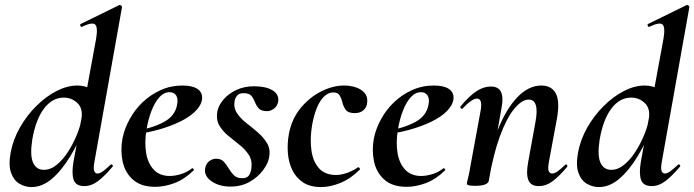

<svg xmlns="http://www.w3.org/2000/svg" viewBox="-20 -746 2817 779"><path d="M108 13Q82 13 59 -0.5Q36 -14 25 -44.5Q14 -75 23 -126Q33 -180 61 -229Q89 -278 128 -316.5Q167 -355 210 -377Q253 -399 294 -399Q327 -399 352.5 -383Q378 -367 380 -332L330 -246Q301 -171 265.5 -112.5Q230 -54 190.5 -20.5Q151 13 108 13ZM158 -57Q186 -57 211.5 -78.5Q237 -100 257.5 -132.5Q278 -165 292 -199.5Q306 -234 310 -260Q318 -305 294.5 -327.5Q271 -350 239 -350Q192 -350 158.5 -305.5Q125 -261 111 -180Q101 -116 114 -86.5Q127 -57 158 -57ZM322 9Q288 9 279 -16Q270 -41 278 -89L370 -589Q378 -637 365.5 -647Q353 -657 312 -637Q308 -636 306 -642Q304 -648 308 -649L463 -725Q468 -727 472 -723Q476 -719 475 -717L363 -89Q358 -61 362.5 -51.5Q367 -42 375 -42Q386 -42 399 -52Q412 -62 428 -77Q432 -81 436 -77Q440 -73 436 -69Q405 -32 378 -11.5Q351 9 322 9Z M610 12Q552 12 519.5 -17Q487 -46 477.5 -91Q468 -136 477 -185Q485 -224 506 -262.5Q527 -301 559 -331.5Q591 -362 632 -380.5Q673 -399 720 -399Q761 -399 781.5 -385Q802 -371 800 -345Q797 -319 773 -295Q749 -271 709.5 -252Q670 -233 621.5 -219.5Q573 -206 523 -201L525 -214Q596 -225 644 -250.5Q692 -276 699 -324Q703 -346 694.5 -359Q686 -372 668 -372Q645 -372 626.5 -351.5Q608 -331 594.5 -296Q581 -261 574 -218Q566 -167 573 -125Q580 -83 604 -57.5Q628 -32 669 -32Q688 -32 712.5 -39Q737 -46 759 -63Q761 -65 764.5 -61Q768 -57 766 -55Q728 -18 687.5 -3Q647 12 610 12Z M915 11Q870 11 839 -10Q808 -31 812 -61Q815 -81 828 -91.5Q841 -102 857 -102Q877 -102 888 -90Q899 -78 908 -62.5Q917 -47 929 -35Q941 -23 963 -23Q981 -23 989 -33Q997 -43 1000 -63Q1004 -95 989.5 -117.5Q975 -140 951.5 -158.5Q928 -177 905 -196Q882 -215 869 -238.5Q856 -262 862 -295Q867 -319 887 -342.5Q907 -366 939 -381Q971 -396 1011 -396Q1058 -396 1085 -380Q1112 -364 1109 -336Q1106 -316 1092 -305.5Q1078 -295 1064 -295Q1040 -295 1030 -306Q1020 -317 1014.5 -331.5Q1009 -346 1000 -357Q991 -368 968 -368Q950 -368 942 -358Q934 -348 932 -337Q927 -309 941.5 -287Q956 -265 980 -246.5Q1004 -228 1027 -208Q1050 -188 1064 -164Q1078 -140 1072 -108Q1068 -83 1047 -55Q1026 -27 992.5 -8Q959 11 915 11Z M1283 13Q1238 13 1209.5 -6Q1181 -25 1166 -56Q1151 -87 1148 -125Q1145 -163 1152 -202Q1163 -262 1198.5 -306Q1234 -350 1282 -374.5Q1330 -399 1376 -399Q1399 -399 1421 -392.5Q1443 -386 1457.5 -371Q1472 -356 1470 -332Q1469 -312 1455.5 -299.5Q1442 -287 1419 -287Q1392 -287 1382 -301.5Q1372 -316 1369 -332Q1365 -347 1358 -359Q1351 -371 1332 -371Q1312 -371 1294.5 -354Q1277 -337 1265 -307Q1253 -277 1246 -237Q1237 -182 1243.5 -136Q1250 -90 1274.5 -63Q1299 -36 1344 -36Q1365 -36 1390.5 -45.5Q1416 -55 1432 -67Q1434 -69 1438 -65Q1442 -61 1440 -58Q1403 -21 1361.5 -4Q1320 13 1283 13Z M1630 12Q1572 12 1539.5 -17Q1507 -46 1497.5 -91Q1488 -136 1497 -185Q1505 -224 1526 -262.5Q1547 -301 1579 -331.5Q1611 -362 1652 -380.5Q1693 -399 1740 -399Q1781 -399 1801.5 -385Q1822 -371 1820 -345Q1817 -319 1793 -295Q1769 -271 1729.5 -252Q1690 -233 1641.5 -219.5Q1593 -206 1543 -201L1545 -214Q1616 -225 1664 -250.5Q1712 -276 1719 -324Q1723 -346 1714.5 -359Q1706 -372 1688 -372Q1665 -372 1646.5 -351.5Q1628 -331 1614.5 -296Q1601 -261 1594 -218Q1586 -167 1593 -125Q1600 -83 1624 -57.5Q1648 -32 1689 -32Q1708 -32 1732.5 -39Q1757 -46 1779 -63Q1781 -65 1784.5 -61Q1788 -57 1786 -55Q1748 -18 1707.5 -3Q1667 12 1630 12Z M2166 9Q2133 9 2123.5 -16Q2114 -41 2123 -89L2152 -248Q2170 -342 2125 -342Q2097 -342 2066 -304Q2035 -266 2008 -192.5Q1981 -119 1963 -12L1945 -13Q1965 -132 1999.5 -218.5Q2034 -305 2079.5 -352Q2125 -399 2176 -399Q2218 -399 2235 -367Q2252 -335 2240 -267L2207 -89Q2202 -61 2206.5 -51.5Q2211 -42 2220 -42Q2231 -42 2244 -52Q2257 -62 2273 -77Q2276 -81 2280 -77Q2284 -73 2281 -69Q2250 -32 2223 -11.5Q2196 9 2166 9ZM1907 8Q1888 8 1881 5.5Q1874 3 1874 0Q1874 -4 1879.5 -26Q1885 -48 1889 -74L1930 -297Q1939 -346 1915 -346Q1905 -346 1890.5 -336Q1876 -326 1857 -306Q1854 -302 1850 -306.5Q1846 -311 1849 -315Q1885 -358 1914 -376.5Q1943 -395 1971 -395Q2003 -395 2013 -372.5Q2023 -350 2015 -309L1963 -12Q1958 8 1907 8Z M2410 13Q2384 13 2361 -0.5Q2338 -14 2327 -44.5Q2316 -75 2325 -126Q2335 -180 2363 -229Q2391 -278 2430 -316.5Q2469 -355 2512 -377Q2555 -399 2596 -399Q2629 -399 2654.5 -383Q2680 -367 2682 -332L2632 -246Q2603 -171 2567.5 -112.5Q2532 -54 2492.5 -20.5Q2453 13 2410 13ZM2460 -57Q2488 -57 2513.5 -78.5Q2539 -100 2559.5 -132.5Q2580 -165 2594 -199.5Q2608 -234 2612 -260Q2620 -305 2596.5 -327.5Q2573 -350 2541 -350Q2494 -350 2460.5 -305.5Q2427 -261 2413 -180Q2403 -116 2416 -86.5Q2429 -57 2460 -57ZM2624 9Q2590 9 2581 -16Q2572 -41 2580 -89L2672 -589Q2680 -637 2667.5 -647Q2655 -657 2614 -637Q2610 -636 2608 -642Q2606 -648 2610 -649L2765 -725Q2770 -727 2774 -723Q2778 -719 2777 -717L2665 -89Q2660 -61 2664.5 -51.5Q2669 -42 2677 -42Q2688 -42 2701 -52Q2714 -62 2730 -77Q2734 -81 2738 -77Q2742 -73 2738 -69Q2707 -32 2680 -11.5Q2653 9 2624 9Z"/></svg>

Font: Cormorant
Style: Bold Italic
Weight: 700
Italic angle: -10°
Designer: Christian Thalmann (Catharsis Fonts)
Foundry: Catharsis Fonts
Version: Version 4.000